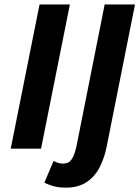

<svg xmlns="http://www.w3.org/2000/svg" viewBox="-20 -672 630 868"><path d="M276.4 176.4Q251.3 176.4 228.4 171.2Q205.4 166.1 180.5 153.8L222.2 55.6Q233.7 61.8 244 64.7Q254.3 67.6 265.2 67.6Q290.3 67.6 303.4 49.1Q316.5 30.6 325.5 -9.7L453.2 -651.8H590.3L461.3 -4.5Q450.6 46.1 429 87Q407.4 127.9 370.2 152.1Q333 176.4 276.4 176.4ZM28.5 0 158.8 -651.8H295.9L165.6 0Z"/></svg>

Font: Source Sans Variable
Style: Italic
Weight: 200
Italic angle: -11°
Designer: Paul D. Hunt
Foundry: Adobe Systems Incorporated
Version: Version 3.006;hotconv 1.0.111;makeotfexe 2.5.65597